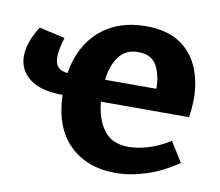

<svg xmlns="http://www.w3.org/2000/svg" viewBox="-66 -624 819 715"><g transform="rotate(10 343.0 -267.0)"><path d="M412 12Q306 12 239.5 -52Q173 -116 169 -240Q87 -240 44.5 -272.5Q2 -305 2 -358Q2 -383 12 -412Q22 -441 42 -472L139 -450Q133 -428 129 -409.5Q125 -391 125 -376Q125 -352 136 -339Q147 -326 173 -323Q190 -428 258 -487Q326 -546 431 -546Q509 -546 557.5 -515Q606 -484 629.5 -430.5Q653 -377 653 -310Q653 -277 647 -240H314Q320 -174 350.5 -133Q381 -92 445 -92Q478 -92 518 -104Q558 -116 600 -142L647 -67Q589 -27 529 -7.5Q469 12 412 12ZM419 -446Q371 -446 346 -411Q321 -376 315 -323H509Q509 -375 489.5 -410.5Q470 -446 419 -446Z"/></g></svg>

Font: Bitter
Style: Bold
Weight: 700
Designer: Sol Matas, and Bitter project Authors
Foundry: Sol Matas
Version: Version 2.001